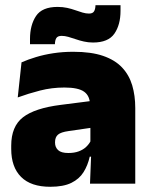

<svg xmlns="http://www.w3.org/2000/svg" viewBox="-20 -704 578 736"><path d="M498.5 0H325L330 -126L326.5 -130.5V-283.5L325 -301.5Q325 -336 302.8 -352.2Q280.5 -368.5 227 -368.5Q178.5 -368.5 133.8 -357Q89 -345.5 48 -330.5L62.5 -465Q87.5 -476 118 -485.2Q148.5 -494.5 184.5 -500Q220.5 -505.5 261 -505.5Q329.5 -505.5 375.2 -489.8Q421 -474 448 -445.2Q475 -416.5 486.8 -377Q498.5 -337.5 498.5 -290ZM172.5 12Q98.5 12 60.8 -25.8Q23 -63.5 23 -133V-145.5Q23 -219.5 68.2 -254.5Q113.5 -289.5 213 -302L338.5 -318L349 -217L242.5 -201.5Q213.5 -197.5 202.2 -187.8Q191 -178 191 -159V-157Q191 -139.5 202.8 -128.5Q214.5 -117.5 242 -117.5Q265 -117.5 281.8 -123.8Q298.5 -130 309.8 -140.5Q321 -151 327.5 -163.5L352.5 -103.5H324Q316.5 -70 300.2 -44Q284 -18 253.5 -3Q223 12 172.5 12ZM336.5 -541Q318.5 -541 301.8 -544.8Q285 -548.5 270 -553.8Q255 -559 241.5 -562.8Q228 -566.5 216.5 -566.5Q202 -566.5 196.5 -558.8Q191 -551 190.5 -535V-534.5H95V-554.5Q95 -608 118.2 -642.8Q141.5 -677.5 200.5 -677.5Q220.5 -677.5 237.5 -673.8Q254.5 -670 269 -664.8Q283.5 -659.5 296.5 -655.8Q309.5 -652 321 -652Q335 -652 340.2 -660Q345.5 -668 346 -683.5V-684H442V-662.5Q442 -609 418.5 -575Q395 -541 336.5 -541Z"/></svg>

Font: Anek Devanagari ExtraBold
Style: Regular
Weight: 800
Designer: Kailash Malviya (Devanagari) & Yesha Goshar (Latin)
Foundry: Ek Type
Version: Version 1.003